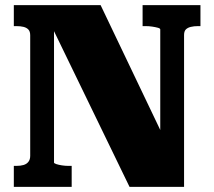

<svg xmlns="http://www.w3.org/2000/svg" viewBox="-20 -730 835 750"><path d="M34 0V-82H44Q60 -82 72 -85.5Q84 -89 91 -98Q98 -107 98 -121V-592Q98 -607 91 -614.5Q84 -622 72 -625Q60 -628 44 -628H34V-710H373L631 -170L606 -180V-615Q606 -619 597 -621.5Q588 -624 575 -626Q562 -628 550 -628H537V-710H763V-628H753Q738 -628 725.5 -625Q713 -622 706 -615Q699 -608 699 -593V0H486L162 -668L191 -656V-95Q191 -92 200 -89Q209 -86 222 -84Q235 -82 248 -82H260V0Z"/></svg>

Font: Roboto Serif ExtraBold
Style: Regular
Weight: 800
Designer: Greg Gazdowicz
Foundry: Commercial Type
Version: Version 1.008